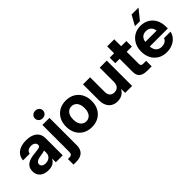

<svg xmlns="http://www.w3.org/2000/svg" viewBox="63 -1646 2762 2762"><g transform="rotate(-45 1444.0 -265.0)"><path d="M208.7 8.6Q157.2 8.6 117.2 -8.4Q77.2 -25.5 54.2 -59.8Q31.2 -94 31.2 -145.3Q31.2 -189.2 47.3 -218.2Q63.4 -247.2 91.4 -264.9Q119.4 -282.6 155.9 -291.9Q192.4 -301.1 232.5 -304.9Q279.7 -309.6 307.7 -314Q335.6 -318.3 347.7 -326.7Q359.8 -335 359.8 -351.6V-354.9Q359.8 -374 349.7 -388.5Q339.5 -403 320.7 -411.2Q302 -419.5 275.6 -419.5Q248.9 -419.5 228.7 -411Q208.5 -402.6 196.8 -387.5Q185 -372.4 183.1 -352.4H47.7Q51.2 -405.8 79.4 -444.8Q107.5 -483.7 158.3 -505.1Q209 -526.4 279.8 -526.4Q350.4 -526.4 400.1 -505.2Q449.9 -484 475.9 -444.4Q501.9 -404.9 501.9 -349.7V0H361.4V-72.7H359.4Q345.9 -47.6 325.7 -29.3Q305.6 -11 276.9 -1.2Q248.2 8.6 208.7 8.6ZM248.4 -91.2Q283.1 -91.2 308.4 -104Q333.7 -116.7 347.2 -138.7Q360.8 -160.6 360.8 -188.5V-240.3Q348.7 -233.6 320.5 -227.9Q292.3 -222.3 257.1 -216.8Q232.6 -213.1 212.6 -205Q192.6 -197 180.7 -183.5Q168.8 -170 168.8 -149.4Q168.8 -131.2 178.8 -118.1Q188.7 -105 206.5 -98.1Q224.4 -91.2 248.4 -91.2Z M604.2 -515.6H747.9V43.3Q747.9 119.2 704.2 161.6Q660.4 204.1 574.7 204.1H517.5V90.3H550Q578.6 90.3 591.4 75.4Q604.2 60.6 604.2 27.4ZM675.8 -580.4Q640.2 -580.4 616.9 -602.2Q593.6 -624.1 593.6 -657.2Q593.6 -690.2 616.9 -712Q640.2 -733.7 675.8 -733.7Q711.4 -733.7 734.7 -712Q758 -690.2 758 -657.2Q758 -624.1 734.7 -602.2Q711.4 -580.4 675.8 -580.4Z M1089.1 11.7Q1011.2 11.7 952.1 -21.9Q893 -55.5 860.1 -116.1Q827.1 -176.6 827.1 -257.4Q827.1 -338.3 860.1 -399Q893 -459.6 952.1 -493.5Q1011.2 -527.3 1089.1 -527.3Q1167.4 -527.3 1226.3 -493.5Q1285.1 -459.6 1318.1 -399Q1351 -338.3 1351 -257.4Q1351 -176.6 1318.1 -116.1Q1285.1 -55.5 1226.3 -21.9Q1167.4 11.7 1089.1 11.7ZM1089.1 -105.1Q1124.2 -105.1 1150.4 -123.3Q1176.6 -141.4 1191.2 -175.6Q1205.8 -209.8 1205.8 -257.4Q1205.8 -305.6 1191.2 -339.7Q1176.6 -373.8 1150.4 -392.1Q1124.2 -410.5 1089.1 -410.5Q1054.4 -410.5 1028 -392.3Q1001.5 -374 986.9 -339.8Q972.3 -305.6 972.3 -257.4Q972.3 -209.6 986.9 -175.5Q1001.5 -141.4 1027.8 -123.3Q1054.2 -105.1 1089.1 -105.1Z M1611.4 10.8Q1556.7 10.8 1515.9 -12.9Q1475 -36.7 1452.7 -82.2Q1430.4 -127.7 1430.4 -192.7V-515.6H1574V-219.1Q1574 -167.5 1599 -140.4Q1624 -113.3 1668.9 -113.3Q1698.6 -113.3 1721.5 -125.6Q1744.3 -137.8 1757.2 -163.5Q1770.1 -189.3 1770.1 -229.2V-515.6H1913.8V0H1772.4V-134.2H1796.8Q1772.2 -65.9 1727.1 -27.6Q1681.9 10.8 1611.4 10.8Z M2311.8 -515.6V-402.7H1973.5V-515.6ZM2062.6 -656.2H2206.3V-159.3Q2206.3 -133.2 2216.9 -123.1Q2227.5 -112.9 2256.6 -112.9Q2268.9 -112.9 2285.8 -112.9Q2302.7 -112.9 2311.8 -112.9V0Q2298.9 0 2275.4 0Q2252 0 2228.2 0Q2142.8 0 2102.7 -33.3Q2062.6 -66.5 2062.6 -136.8Z M2612.5 11.7Q2534.4 11.7 2476.3 -22.8Q2418.2 -57.4 2386.4 -118.3Q2354.5 -179.2 2354.5 -257.4Q2354.5 -336.2 2386.9 -397.1Q2419.3 -458 2476.4 -492.7Q2533.5 -527.3 2607.6 -527.3Q2683.4 -527.3 2740.6 -493.4Q2797.8 -459.5 2829.5 -399.3Q2861.3 -339 2861.3 -260.3V-221.5H2405.8V-313.3H2791.9L2727 -291.6Q2727 -330.6 2712.8 -358.9Q2698.7 -387.2 2672.7 -402.5Q2646.7 -417.8 2610.5 -417.8Q2574.9 -417.8 2548.9 -402.5Q2522.9 -387.2 2508.7 -358.9Q2494.5 -330.6 2494.5 -291.6V-228.8Q2494.5 -189 2508.9 -159.1Q2523.2 -129.1 2550.6 -112.6Q2578 -96.2 2616.7 -96.2Q2644.9 -96.2 2666.8 -104.4Q2688.7 -112.5 2703.4 -127.4Q2718.2 -142.2 2724.6 -161.9H2856.2Q2846.7 -110.8 2812.5 -71.7Q2778.3 -32.6 2726.6 -10.5Q2674.9 11.7 2612.5 11.7ZM2550.2 -579.1 2634.9 -732H2775.5L2651.7 -579.1Z"/></g></svg>

Font: Inter Khmer Looped
Style: Regular
Weight: 400
Designer: Rasmus Andersson, Sovichet Tep
Foundry: Anagata Design
Version: Version 1.000